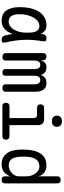

<svg xmlns="http://www.w3.org/2000/svg" viewBox="796 -1594 807 2440"><g transform="rotate(90 1200.0 -373.5)"><path d="M242 10Q206 10 174.5 -2Q143 -14 120 -41.5Q97 -69 83.5 -113.5Q70 -158 70 -224Q70 -293 84 -354.5Q98 -416 126.5 -461.5Q155 -507 198.5 -533.5Q242 -560 300 -560Q348 -560 375 -536Q397 -516 410 -487Q412 -502 414 -516Q418 -541 431 -550.5Q444 -560 465 -560Q489 -560 498.5 -549.5Q508 -539 504 -516Q494 -457 489 -399.5Q484 -342 485.5 -283.5Q487 -225 495.5 -163.5Q504 -102 520 -34Q525 -12 517 -1Q509 10 486 10Q463 10 449 -1Q435 -12 430 -34Q418 -83 410 -129Q404 -111 396 -94Q374 -48 336.5 -19Q299 10 242 10ZM251 -80Q282 -80 308.5 -96.5Q335 -113 354 -143Q373 -173 384 -215Q395 -257 395 -308Q395 -332 393.5 -360.5Q392 -389 384 -413Q376 -437 358.5 -453.5Q341 -470 308 -470Q277 -470 250 -450.5Q223 -431 203 -397Q183 -363 171.5 -316Q160 -269 160 -215Q160 -151 182.5 -115.5Q205 -80 251 -80Z M703 0Q683 0 669 -10Q655 -20 655 -42V-520Q655 -539 668 -549.5Q681 -560 700 -560Q720 -560 732.5 -549.5Q745 -539 745 -520V-485Q756 -520 775 -540Q794 -560 835 -560Q878 -560 902.5 -537.5Q927 -515 932 -485Q940 -517 965 -538.5Q990 -560 1035 -560Q1066 -560 1087 -549Q1108 -538 1121 -518.5Q1134 -499 1139.5 -473.5Q1145 -448 1145 -418V-42Q1145 -20 1131.5 -10Q1118 0 1098 0Q1078 0 1064.5 -10Q1051 -20 1051 -42V-409Q1051 -436 1039.5 -458.5Q1028 -481 996 -481Q965 -481 953.5 -459Q942 -437 942 -410V-37Q942 -17 930 -8.5Q918 0 900 0Q882 0 870 -8.5Q858 -17 858 -37V-409Q858 -435 847 -458Q836 -481 804 -481Q773 -481 761 -459.5Q749 -438 749 -410V-42Q749 -20 736 -10Q723 0 703 0Z M1712 -90Q1732 -90 1743.5 -77.5Q1755 -65 1755 -45Q1755 -25 1743.5 -12.5Q1732 0 1712 0H1328Q1308 0 1296.5 -12.5Q1285 -25 1285 -45Q1285 -65 1296.5 -77.5Q1308 -90 1328 -90H1480V-400Q1480 -420 1470 -430Q1460 -440 1440 -440H1349Q1329 -440 1317 -452.5Q1305 -465 1305 -485Q1305 -505 1317 -517.5Q1329 -530 1349 -530H1490Q1531 -530 1550.5 -510.5Q1570 -491 1570 -450V-90ZM1520 -629Q1487 -629 1468 -646Q1449 -663 1449 -692Q1449 -722 1468 -739.5Q1487 -757 1520 -757Q1553 -757 1572 -739.5Q1591 -722 1591 -692Q1591 -663 1572 -646Q1553 -629 1520 -629Z M2265 10Q2242 10 2231 -1.5Q2220 -13 2220 -36V-100Q2211 -75 2197.5 -55Q2184 -35 2166 -20.5Q2148 -6 2125 2Q2102 10 2073 10Q2012 10 1974 -14Q1936 -38 1915 -76.5Q1894 -115 1887 -162.5Q1880 -210 1880 -256Q1880 -310 1888 -364.5Q1896 -419 1918 -462.5Q1940 -506 1980 -533Q2020 -560 2083 -560Q2138 -560 2174.5 -530.5Q2211 -501 2220 -456V-695Q2220 -718 2231 -729Q2242 -740 2265 -740Q2288 -740 2299 -729Q2310 -718 2310 -695V-36Q2310 -13 2299 -1.5Q2288 10 2265 10ZM2082 -80Q2109 -80 2134 -91Q2159 -102 2178 -119.5Q2197 -137 2208.5 -159.5Q2220 -182 2220 -206V-316Q2220 -340 2211 -367Q2202 -394 2186 -417Q2170 -440 2147.5 -455Q2125 -470 2098 -470Q2055 -470 2030 -452Q2005 -434 1991.5 -404.5Q1978 -375 1974 -337.5Q1970 -300 1970 -262Q1970 -223 1975 -189.5Q1980 -156 1992.5 -131.5Q2005 -107 2027 -93.5Q2049 -80 2082 -80Z"/></g></svg>

Font: Maple Mono NL
Style: Regular
Weight: 400
Monospace: yes
Designer: subframe7536
Version: Version 7.000